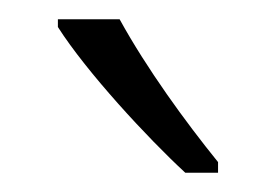

<svg xmlns="http://www.w3.org/2000/svg" viewBox="-20 -785 286 199"><path d="M104 -765H40V-757C70 -710 133 -642 172 -606H206V-617C172 -659 132 -714 104 -765Z"/></svg>

Font: Noto Sans Devanagari UI ExtraCondensed Light
Style: Regular
Weight: 300
Width: 2
Designer: Jelle Bosma - Monotype Design Team
Foundry: Monotype Imaging Inc.
Version: Version 2.004